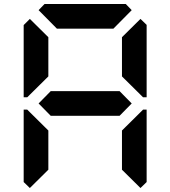

<svg xmlns="http://www.w3.org/2000/svg" viewBox="-20 -1020 856 965"><path d="M130 -75 99 -105V-469H117L130 -456L223 -364V-167ZM130 -544 117 -531H99V-894L130 -925L223 -833V-636ZM581 -562 642 -500 581 -438H235L174 -500L235 -562ZM174 -969 204 -1000H612L642 -969L550 -876H266ZM686 -925 717 -895V-531H699L686 -544L593 -636V-833ZM686 -456 699 -469H717V-105L686 -75L593 -167V-364Z"/></svg>

Font: DSEG7 Classic Mini
Style: Bold
Weight: 700
Designer: Keshikan(Twitter:@keshinomi_88pro)
Version: Version 0.46